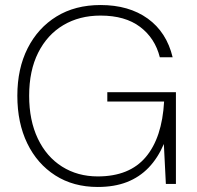

<svg xmlns="http://www.w3.org/2000/svg" viewBox="-20 -732 782 764"><path d="M369 12Q272 12 200 -34Q128 -80 88.5 -161.5Q49 -243 49 -351Q49 -459 90 -540Q131 -621 205 -666.5Q279 -712 380 -712Q493 -712 568 -658Q643 -604 667 -504H616Q597 -580 537.5 -625Q478 -670 380 -670Q296 -670 232 -632Q168 -594 132 -522.5Q96 -451 96 -351Q96 -253 130.5 -180.5Q165 -108 227 -69Q289 -30 369 -30Q495 -30 560 -107Q625 -184 633 -328H407V-365H680V0H640L632 -159Q608 -103 571.5 -65Q535 -27 485 -7.5Q435 12 369 12Z"/></svg>

Font: DM Sans 12pt ExtraLight
Style: Regular
Weight: 250
Version: Version 4.004;gftools[0.9.30]